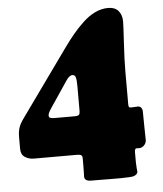

<svg xmlns="http://www.w3.org/2000/svg" viewBox="-53 -671 722 850"><g transform="rotate(-5 307.5 -246.0)"><path d="M265.6 11.7H73.7Q51.3 11.7 33.9 0.2Q16.6 -11.2 16.6 -37.1V-87.9Q16.6 -113.3 22.5 -130.9Q28.3 -148.4 44.4 -170.4L257.8 -468.3Q280.3 -499.5 299.8 -522.9Q319.3 -546.4 345.7 -571.5Q372.1 -596.7 400.9 -610.4Q429.7 -624 458 -624Q489.3 -624 504.6 -606Q520 -587.9 520 -558.6Q520 -540.5 515.4 -465.1Q510.7 -389.6 510.7 -335.9V-191.9Q510.7 -182.1 512.9 -179.2Q515.1 -176.3 521 -176.3Q529.3 -176.3 538.1 -177Q546.9 -177.7 551.8 -177.7Q562 -177.7 567.1 -170.7Q572.3 -163.6 572.3 -153.8Q572.3 -138.7 573.2 -84Q574.2 -29.3 574.2 -27.8Q574.2 -14.2 564.5 -3.9Q554.7 6.3 541.5 6.3Q539.6 6.3 535.6 6.1Q531.7 5.9 530.3 5.9Q522 5.9 522 22.9V66.9Q522 79.1 523.4 93.8Q524.9 108.4 524.9 109.4Q524.9 120.6 508.3 127.4Q503.4 129.4 488.5 130.4Q473.6 131.3 450.9 131.6Q428.2 131.8 407 131.6Q385.7 131.3 358.6 131.1Q331.5 130.9 317.9 130.9Q288.1 130.9 288.1 109.9Q288.1 106.9 288.6 94.7Q289.1 82.5 289.1 64V28.8Q289.1 19.5 284.2 15.6Q279.3 11.7 265.6 11.7ZM293.5 -180.2V-289.1Q293.5 -320.3 289.8 -331.1Q286.1 -341.8 275.9 -341.8Q261.2 -341.8 246.1 -317.9L190.4 -234.9Q187.5 -230.5 182.1 -222.7Q176.8 -214.8 174.3 -211.2Q171.9 -207.5 168.2 -201.9Q164.6 -196.3 162.6 -192.9Q160.6 -189.5 158.7 -185.3Q156.7 -181.2 156 -178.2Q155.3 -175.3 155.3 -172.4Q155.3 -164.6 161.4 -161.9Q167.5 -159.2 181.6 -159.2H268.6Q284.7 -159.2 289.1 -163.8Q293.5 -168.5 293.5 -180.2Z"/></g></svg>

Font: Cooper* Black
Style: Regular
Weight: 900
Designer: Owen Earl
Foundry: indestructible type*
Version: Version 0.001